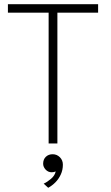

<svg xmlns="http://www.w3.org/2000/svg" viewBox="-20 -680 524 910"><path d="M210.5 -620H17.5V-660H445V-620H252V0H210.5ZM208.5 210 187 190.5Q203.5 183 221.8 167.5Q240 152 244 132.5Q235.5 136.5 225 136.5Q208 136.5 196.2 123.8Q184.5 111 184.5 96Q184.5 75.5 197.2 63.2Q210 51 229.5 51Q249.5 51 263.8 65.2Q278 79.5 278 100.5Q278 125.5 268.2 146.8Q258.5 168 242.8 184Q227 200 208.5 210Z"/></svg>

Font: League Spartan Thin ExtraLight
Style: Regular
Weight: 250
Version: Version 2.002